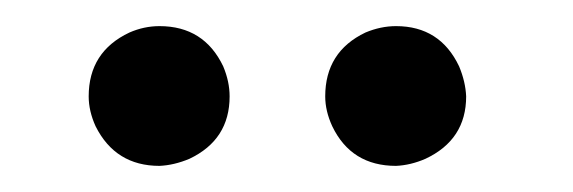

<svg xmlns="http://www.w3.org/2000/svg" viewBox="-20 -647 439 147"><path d="M229 -573.2Q229 -607.4 259.8 -622.1Q271.5 -627 283.2 -627Q316.9 -627 331.5 -596.2Q336.4 -584.5 336.9 -573.2Q336.9 -540 305.7 -525.4Q294.4 -520.5 283.2 -520Q249 -520 234.4 -550.3Q229 -562 229 -573.2ZM47.9 -573.2Q47.9 -607.4 79.1 -622.1Q90.3 -627 102.1 -627Q136.2 -627 150.9 -596.2Q155.8 -584.5 155.8 -573.2Q155.8 -540 125 -525.4Q113.3 -520.5 102.1 -520Q68.4 -520 53.2 -550.3Q47.9 -562 47.9 -573.2Z"/></svg>

Font: Linux Libertine O
Style: Semibold
Weight: 700
Designer: Philipp H. Poll
Foundry: Philipp H. Poll
Version: Version 5.0.0